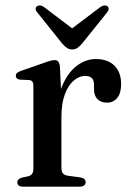

<svg xmlns="http://www.w3.org/2000/svg" viewBox="-20 -702 492 722"><path d="M193.5 -260.5Q193.5 -331.5 214.5 -380.5Q235.5 -429.5 269 -454.8Q302.5 -480 340.5 -480Q385.5 -480 410.5 -455Q435.5 -430 435.5 -386Q435.5 -351.5 420.8 -333.8Q406 -316 383 -316Q359.5 -316 346.5 -329.2Q333.5 -342.5 333.5 -366V-383Q333.5 -400 325.5 -408.2Q317.5 -416.5 299.5 -416.5Q278 -416.5 257.5 -399.2Q237 -382 224 -347.8Q211 -313.5 211 -261ZM205.5 -450 211 -332.5V-69Q211 -56.5 216.8 -49.8Q222.5 -43 236.5 -41L281.5 -35Q291.5 -33.5 296.8 -29Q302 -24.5 302 -16.5Q302 -9 296 -4.5Q290 0 279 0H67Q55.5 0 50.2 -4.5Q45 -9 45 -16.5Q45 -22.5 49 -26.8Q53 -31 62 -34L85.5 -39Q95.5 -41.5 100.5 -48.2Q105.5 -55 105.5 -68.5V-378.5Q105.5 -390 101.8 -395Q98 -400 89.5 -401L55.5 -402.5Q47 -403.5 43.2 -407.2Q39.5 -411 39.5 -416.5Q39.5 -423 43.8 -427.2Q48 -431.5 59 -435.5L141 -464Q160.5 -471.5 170 -473.8Q179.5 -476 185.5 -476Q194.5 -476 199.2 -470Q204 -464 205.5 -450ZM271.5 -580 145.5 -675.5Q138 -681 130.8 -681.5Q123.5 -682 118.5 -678Q114 -675 114 -668.8Q114 -662.5 120.5 -655L214.5 -537.5Q223.5 -527.5 231.8 -521.8Q240 -516 251.5 -516Q263 -516 271 -521.8Q279 -527.5 288 -537.5L382.5 -655Q388.5 -662.5 388.5 -668.8Q388.5 -675 384.5 -678Q379.5 -682 372.2 -681.5Q365 -681 357.5 -675.5L231 -580Z"/></svg>

Font: Fraunces
Style: Regular
Weight: 400
Version: Version 1.000;[b76b70a41]